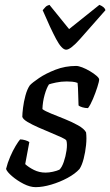

<svg xmlns="http://www.w3.org/2000/svg" viewBox="-20 -772 455 792"><path d="M127 0Q104 0 77.5 -13.5Q51 -27 30 -45Q9 -63 5 -75Q11 -100 22 -125.5Q33 -151 44.5 -170Q56 -189 63 -197Q73 -197 84.5 -193.5Q96 -190 101 -186Q98 -169 93.5 -146Q89 -123 84 -95Q98 -82 120 -71Q142 -60 168 -60Q182 -60 198 -63.5Q214 -67 225 -72Q235 -81 243 -104Q251 -127 254.5 -152Q258 -177 254 -192Q252 -197 233.5 -205.5Q215 -214 189.5 -224.5Q164 -235 138 -246.5Q112 -258 93.5 -269Q75 -280 72 -290Q72 -303 75 -327.5Q78 -352 85 -378Q92 -404 103 -420Q113 -431 141 -450Q169 -469 209 -484.5Q249 -500 294 -500Q304 -500 319.5 -494Q335 -488 351 -478.5Q367 -469 378 -459.5Q389 -450 389 -444Q389 -436 381.5 -412.5Q374 -389 363.5 -364Q353 -339 343 -326Q331 -326 319.5 -329.5Q308 -333 304 -337Q303 -356 302.5 -384Q302 -412 300 -430Q290 -434 277.5 -435Q265 -436 255 -436Q232 -436 211 -431.5Q190 -427 182 -424Q172 -409 164 -380.5Q156 -352 155 -322Q165 -314 191 -303.5Q217 -293 247 -281Q277 -269 302 -255Q327 -241 335 -226Q338 -203 335 -173.5Q332 -144 325 -117Q318 -90 308 -75Q290 -55 258.5 -38Q227 -21 191.5 -10.5Q156 0 127 0ZM253 -567Q235 -567 211.5 -611Q188 -655 156 -730Q162 -737 167.5 -743Q173 -749 184 -752L265 -652L390 -752Q412 -743 415 -730Q350 -656 310.5 -611.5Q271 -567 253 -567Z"/></svg>

Font: Texturina
Style: Italic
Weight: 400
Italic angle: -11°
Designer: Guillermo Torres Carreño
Foundry: Omnibus-Type
Version: Version 1.002; ttfautohint (v1.8.3)